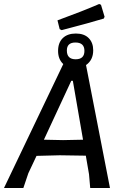

<svg xmlns="http://www.w3.org/2000/svg" viewBox="-31 -942 618 962"><path d="M466 -922 475 -918 493 -858 489 -849Q424 -829 278 -791L268 -796L257 -840Q383 -886 466 -922ZM436 -690Q436 -641 400 -616L520 0H421L415 -69L399 -162L268 -164L152 -161L111 -74L86 0H-11L286 -621Q260 -645 260 -687Q260 -728 283.5 -751Q307 -774 349 -774Q391 -774 413.5 -751Q436 -728 436 -690ZM347 -729Q304 -729 304 -689Q304 -645 348 -645Q392 -645 392 -687Q392 -729 347 -729ZM326 -537 189 -242 285 -240 385 -242 334 -537Z"/></svg>

Font: Alegreya Sans SC Medium
Style: Italic
Weight: 500
Italic angle: -7°
Designer: Juan Pablo del Peral
Foundry: Huerta Tipografica
Version: Version 2.007